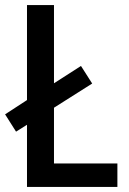

<svg xmlns="http://www.w3.org/2000/svg" viewBox="-20 -734 505 754"><path d="M86 0V-244L43 -217L0 -285L86 -341V-714H192V-407L298 -475L342 -406L192 -311V-92H441V0Z"/></svg>

Font: Noto Sans Display SemiCondensed Medium
Style: Regular
Weight: 500
Width: 4
Designer: Monotype Design Team
Foundry: Monotype Imaging Inc.
Version: Version 2.003